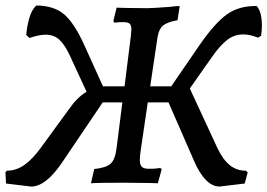

<svg xmlns="http://www.w3.org/2000/svg" viewBox="-31 -669 979 703"><path d="M928 -575Q928 -556 925 -538L914 -531Q884 -543 860 -543Q827 -543 801 -523Q775 -503 747 -463L664 -345L765 -127Q785 -85 810 -64.5Q835 -44 869 -44L876 -38L865 3L773 14Q746 14 722 -11Q698 -36 679 -81L586 -294H510L484 -117Q481 -96 481 -83Q481 -65 488.5 -58Q496 -51 515 -51Q529 -51 540.5 -52Q552 -53 556 -54L561 -49L547 2L517 1L422 0Q326 0 302 2L314 -50Q359 -55 375 -70.5Q391 -86 396 -128L417 -294H345L199 -78Q138 14 83 14L-9 3L-11 -38L-6 -44Q29 -44 59.5 -66Q90 -88 120 -130L222 -270Q252 -313 286 -333L225 -465Q207 -504 187 -523Q167 -542 136 -542Q112 -542 77 -530L65 -541Q68 -574 76.5 -603.5Q85 -633 102 -649Q168 -648 205 -615.5Q242 -583 278 -503L346 -353H425L448 -536Q450 -554 450 -560Q450 -577 443.5 -582.5Q437 -588 421 -588Q405 -588 397 -587Q389 -586 388 -586L384 -592L396 -641L426 -640L508 -639Q527 -639 592 -644Q616 -647 627 -647L619 -595Q581 -588 566 -575.5Q551 -563 546 -534L519 -353H596L701 -506Q756 -585 800 -616.5Q844 -648 909 -647Q928 -625 928 -575Z"/></svg>

Font: Alegreya SC Medium
Style: Italic
Weight: 500
Italic angle: -7°
Designer: Juan Pablo del Peral
Foundry: Huerta Tipografica
Version: Version 2.007; ttfautohint (v1.6)